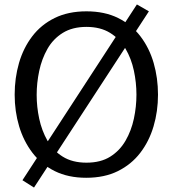

<svg xmlns="http://www.w3.org/2000/svg" viewBox="-20 -789 777 864"><path d="M368 11Q287 11 226.5 -19Q166 -49 126 -101.5Q86 -154 66 -221Q46 -288 46 -363Q46 -438 65.5 -505.5Q85 -573 125 -625.5Q165 -678 226 -708Q287 -738 369 -738Q451 -738 511.5 -708Q572 -678 612 -625.5Q652 -573 671.5 -505.5Q691 -438 691 -363Q691 -288 671 -220.5Q651 -153 611 -101Q571 -49 510.5 -19Q450 11 368 11ZM369 -57Q433 -57 476 -84Q519 -111 545 -156Q571 -201 582.5 -255Q594 -309 594 -363Q594 -417 582.5 -471Q571 -525 545 -569.5Q519 -614 475.5 -641Q432 -668 369 -668Q306 -668 262.5 -641Q219 -614 193.5 -569Q168 -524 156.5 -470Q145 -416 145 -362Q145 -308 156.5 -254.5Q168 -201 193.5 -156Q219 -111 262.5 -84Q306 -57 369 -57ZM133 55 81 22 596 -769 650 -738Z"/></svg>

Font: Rosario Light Light
Style: Regular
Weight: 300
Version: Version 1.101; ttfautohint (v1.8.1.43-b0c9)